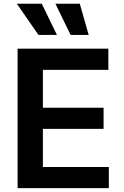

<svg xmlns="http://www.w3.org/2000/svg" viewBox="-20 -981 647 1001"><path d="M180.7 -798.8 67.9 -961.4H197.8L276.9 -798.8ZM348.1 -798.8 269 -961.4H396L442.4 -798.8ZM71.8 0V-727.1H544.9V-616.7H203.6V-419.4H520V-309.1H203.6V-110.4H547.4V0Z"/></svg>

Font: Interop SemBd
Style: Regular
Weight: 600
Designer: Rasmus Andersson, Google, Jang Haemin
Foundry: jhaemin
Version: Version 1.007